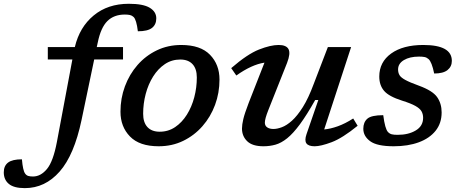

<svg xmlns="http://www.w3.org/2000/svg" viewBox="-182 -763 2429 1016"><path d="M249.5 -128Q210.5 57.5 133.5 145Q56.5 232.5 -50.5 232.5Q-108.5 232.5 -135.2 210.2Q-162 188 -162 149Q-162 114.5 -139.2 97.2Q-116.5 80 -66 80Q-61 139.5 -49 155.5Q-42.5 165 -32.5 168Q-22.5 171 -7.5 171Q33.5 171 66.5 131.2Q99.5 91.5 119 -11.5L201 -448.5H71V-514H214Q239 -619.5 313.8 -681.2Q388.5 -743 499.5 -743Q575.5 -743 610.2 -722Q645 -701 645 -666Q645 -633 622.2 -615.2Q599.5 -597.5 547.5 -597.5Q540 -659 525 -673Q516.5 -681 505.8 -683.5Q495 -686 478.5 -686Q421 -686 386.2 -651.5Q351.5 -617 335.5 -539L330 -514H469V-448.5H316.5Z M777 -525Q879 -525 929.2 -473.2Q979.5 -421.5 979.5 -342Q979.5 -271.5 956 -208Q932.5 -144.5 889.2 -95.2Q846 -46 787.2 -17.5Q728.5 11 657.5 11Q556 11 505.8 -40.8Q455.5 -92.5 455.5 -172Q455.5 -242.5 479 -306Q502.5 -369.5 545.5 -418.8Q588.5 -468 647.5 -496.5Q706.5 -525 777 -525ZM663 -66Q708.5 -66 744.8 -90.5Q781 -115 806.8 -156Q832.5 -197 846 -248.2Q859.5 -299.5 859.5 -353Q859.5 -399 836.8 -423.5Q814 -448 772 -448Q726.5 -448 690.2 -423.5Q654 -399 628.2 -358Q602.5 -317 589 -265.8Q575.5 -214.5 575.5 -161Q575.5 -115 598.2 -90.5Q621 -66 663 -66Z M1440 -53 1502.5 -234H1486Q1441 -154 1405 -105.2Q1369 -56.5 1337.5 -31.2Q1306 -6 1275.8 2.5Q1245.5 11 1212 11Q1153.5 11 1126 -15.8Q1098.5 -42.5 1098.5 -83Q1098.5 -103 1105.5 -132.8Q1112.5 -162.5 1134 -218.5L1217.5 -431.5Q1150.5 -421.5 1068.5 -363.5L1041.5 -402.5Q1127.5 -477 1188.8 -501Q1250 -525 1292.5 -525Q1333 -525 1344.8 -502.8Q1356.5 -480.5 1337 -430L1237.5 -179.5Q1219.5 -134 1219.5 -114Q1219.5 -97.5 1232 -89Q1244.5 -80.5 1265 -80.5Q1284.5 -80.5 1309.5 -89.8Q1334.5 -99 1362.8 -124.2Q1391 -149.5 1420.5 -196.2Q1450 -243 1478 -318.5L1553 -514H1676L1533.5 -78Q1567 -81 1605.5 -94.8Q1644 -108.5 1687 -136L1710.5 -97.5Q1630 -32 1572.8 -10.5Q1515.5 11 1483 11Q1450.5 11 1439.5 -4.2Q1428.5 -19.5 1440 -53Z M1846 -153.5Q1855.5 -80.5 1871 -64.5Q1880 -55 1891.5 -52.2Q1903 -49.5 1922 -49.5Q1979.5 -49.5 2018.2 -72.8Q2057 -96 2057 -139.5Q2057 -159 2048.5 -174Q2040 -189 2016 -202.5Q1992 -216 1945.5 -230.5Q1876 -252.5 1850.5 -282.2Q1825 -312 1825 -358Q1825 -434.5 1887.8 -479.8Q1950.5 -525 2058 -525Q2209 -525 2209 -441Q2209 -410.5 2186 -392.2Q2163 -374 2115.5 -374Q2103 -435.5 2085.5 -450.5Q2076 -459 2064.5 -461.2Q2053 -463.5 2035.5 -463.5Q1986 -463.5 1955.2 -445Q1924.5 -426.5 1924.5 -395.5Q1924.5 -378.5 1931.8 -365.8Q1939 -353 1962.8 -340Q1986.5 -327 2035 -309.5Q2107.5 -283 2131.2 -249Q2155 -215 2155 -168Q2155 -111 2123 -71Q2091 -31 2034 -10Q1977 11 1901.5 11Q1813 11 1776.8 -15.8Q1740.5 -42.5 1740.5 -81.5Q1740.5 -116 1761.8 -134.8Q1783 -153.5 1846 -153.5Z"/></svg>

Font: Newsreader 6pt Medium
Style: Italic
Weight: 500
Italic angle: -17°
Designer: Hugues Gentile
Foundry: Production Type
Version: Version 1.003; ttfautohint (v1.8.3)